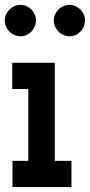

<svg xmlns="http://www.w3.org/2000/svg" viewBox="-21 -762 367 782"><path d="M198.7 -505.9H202.1V-106.9H270V0H29.8V-106.9H94.2V-399.4H28.8V-506.3H198.7ZM262.2 -614.3Q249 -614.3 237.3 -619.4Q225.6 -624.5 216.8 -633.5Q208 -642.6 203.1 -654.3Q198.2 -666 198.2 -679.2Q198.2 -691.9 203.4 -703.4Q208.5 -714.8 217 -723.4Q225.6 -731.9 237.3 -737.1Q249 -742.2 262.2 -742.2Q274.9 -742.2 286.4 -737.1Q297.9 -731.9 306.4 -723.4Q314.9 -714.8 320.1 -703.4Q325.2 -691.9 325.2 -679.2Q325.2 -666 320.3 -654.3Q315.4 -642.6 306.9 -633.5Q298.3 -624.5 286.9 -619.4Q275.4 -614.3 262.2 -614.3ZM62.5 -614.3Q49.3 -614.3 37.6 -619.4Q25.9 -624.5 17.1 -633.5Q8.3 -642.6 3.4 -654.3Q-1.5 -666 -1.5 -679.2Q-1.5 -691.9 3.7 -703.4Q8.8 -714.8 17.3 -723.4Q25.9 -731.9 37.6 -737.1Q49.3 -742.2 62.5 -742.2Q75.2 -742.2 86.7 -737.1Q98.1 -731.9 106.7 -723.4Q115.2 -714.8 120.4 -703.4Q125.5 -691.9 125.5 -679.2Q125.5 -666 120.6 -654.3Q115.7 -642.6 107.2 -633.5Q98.6 -624.5 87.2 -619.4Q75.7 -614.3 62.5 -614.3Z"/></svg>

Font: Twentytwelve Slab
Style: TwentytwelveSlab
Weight: 700
Designer: Domenico Catapano
Version: Version 1.00 2012